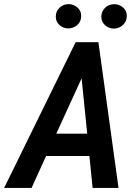

<svg xmlns="http://www.w3.org/2000/svg" viewBox="-55 -917 662 937"><path d="M381.3 -155.8 397 0H523.4L425.3 -710.9H314L-34.7 0H99.1L169.9 -155.8ZM219.7 -264.6 343.3 -534.7 370.6 -264.6ZM217.3 -835.9Q217.3 -810.5 235.6 -794.4Q253.9 -778.3 279.8 -778.3Q304.7 -779.3 323 -795.9Q341.3 -812.5 341.3 -839.4Q341.3 -864.7 322.5 -880.9Q303.7 -897 278.8 -897Q253.4 -896 235.4 -879.2Q217.3 -862.3 217.3 -835.9ZM439.5 -835.4Q439.5 -810.1 458 -793.7Q476.6 -777.3 502 -777.3Q526.9 -778.3 545.2 -795.4Q563.5 -812.5 564 -838.9Q564 -865.2 544.7 -881.1Q525.4 -897 501 -896.5Q475.1 -896 457.5 -878.7Q439.9 -861.3 439.5 -835.4Z"/></svg>

Font: Roboto Mono SemiBold
Style: Italic
Weight: 600
Italic angle: -10°
Monospace: yes
Designer: Google
Version: Version 3.000